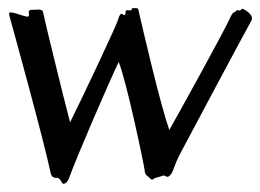

<svg xmlns="http://www.w3.org/2000/svg" viewBox="-20 -441 642 474"><path d="M600 -389C605 -397 601 -406 587 -415C578 -421 578 -420 574 -416C570 -412 567 -420 562 -413C559 -410 556 -413 550 -401C538 -372 426 -170 398 -120C375 -186 335 -359 322 -415C321 -420 322 -421 312 -421C306 -421 305 -421 305 -417C302 -412 289 -421 290 -410C290 -406 288 -401 284 -405C281 -408 276 -409 272 -394C270 -383 184 -201 153 -139C135 -207 88 -400 87 -408C86 -420 75 -417 66 -417C54 -417 51 -416 51 -411C51 -405 54 -399 46 -400C39 -401 18 -409 10 -410C5 -411 0 -412 4 -399C8 -385 90 -88 105 -14C108 -1 116 -2 121 -2C125 -2 129 2 133 10C137 18 148 7 150 0C168 -51 250 -240 273 -288C293 -239 336 -32 337 -21C338 -7 345 -7 350 -1C353 2 356 4 360 0C364 -3 371 -3 381 -7C390 -11 391 4 403 -12C408 -19 410 -33 425 -62C438 -87 595 -381 600 -389Z"/></svg>

Font: Oregano
Style: Regular
Weight: 400
Designer: Astigmatic (AOETI)
Foundry: Astigmatic (AOETI)
Version: Version 1.000